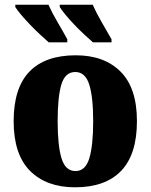

<svg xmlns="http://www.w3.org/2000/svg" viewBox="-20 -786 641 816"><path d="M299 10Q177 10 107.5 -60Q38 -130 38 -271Q38 -412 105 -481.5Q172 -551 302 -551Q423 -551 492.5 -481.5Q562 -412 562 -271Q562 -130 495 -60Q428 10 299 10ZM301 -59Q343 -59 359.5 -113Q376 -167 376 -271Q376 -375 359 -427.5Q342 -480 300 -480Q257 -480 241 -427.5Q225 -375 225 -271Q225 -167 241.5 -113Q258 -59 301 -59ZM375 -606Q359 -620 338 -639.5Q317 -659 296 -681Q275 -703 258.5 -723Q242 -743 234 -756V-766H374Q389 -732 411.5 -693Q434 -654 454 -619V-606ZM187 -606Q171 -620 150 -639.5Q129 -659 108 -681Q87 -703 70 -723Q53 -743 45 -756V-766H186Q201 -732 224 -693Q247 -654 266 -619V-606Z"/></svg>

Font: Noto Serif SemiCondensed Black
Style: Regular
Weight: 900
Width: 4
Designer: Monotype Design Team
Foundry: Monotype Imaging Inc.
Version: Version 2.014; ttfautohint (v1.8.4.7-5d5b)